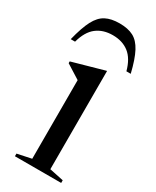

<svg xmlns="http://www.w3.org/2000/svg" viewBox="-211 -791 687 845"><g transform="rotate(30 132.5 -368.5)"><path d="M188 -527.5V-28.5L259.5 -13.5V0H24.5V-13.5L96 -28.5V-428L24.5 -473V-482L186 -527.5ZM132 -677Q83 -677 50 -651.5Q17 -626 1.5 -569H-20.5Q-4 -635.5 15 -671.8Q34 -708 61.8 -722.5Q89.5 -737 132 -737Q174.5 -737 202.2 -722.5Q230 -708 249.2 -671.8Q268.5 -635.5 284.5 -569H262.5Q247 -626 214 -651.5Q181 -677 132 -677Z"/></g></svg>

Font: Newsreader Display
Style: Regular
Weight: 400
Designer: Hugues Gentile
Foundry: Production Type
Version: Version 1.001